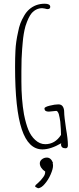

<svg xmlns="http://www.w3.org/2000/svg" viewBox="-20 -787 424 1032"><path d="M97 -92Q61 -200 61 -428Q61 -477 63 -515Q65 -561 77 -614Q82 -641 89.5 -661Q97 -681 110 -703Q133 -743 174 -759Q196 -767 220 -767Q250 -767 250 -750Q250 -738 235 -738Q231 -738 221 -741L207 -743Q174 -743 150 -716Q133 -696 117 -647Q106 -607 102 -558Q99 -531 96 -470L95 -404V-349Q95 -252 109 -172Q119 -122 132.5 -89Q146 -56 169 -35Q194 -12 223 -12Q276 -12 308 -62Q308 -89 304 -133Q301 -155 296 -174Q290 -191 282 -191L263 -189L242 -187Q219 -187 219 -204Q219 -212 247 -219Q275 -226 294 -226Q310 -226 317.5 -214.5Q325 -203 325 -184Q325 -162 335 -95Q345 -39 345 -6Q345 10 332 10Q308 10 308 -12L309 -15V-17Q252 16 208 16Q133 16 97 -92ZM169 217 171 208Q177 204 199 182Q217 161 220 152Q223 145 223 135Q210 127 202 115Q194 103 194 91Q194 78 205.5 69Q217 60 232 60Q254 60 265 89L263 92Q265 94 265 104Q265 121 252.5 150Q240 179 221 201Q203 223 185 225Z"/></svg>

Font: Amatic SC
Style: Regular
Weight: 400
Designer: Multiple Designers
Foundry: Vernon Adams
Version: Version 2.505